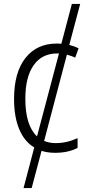

<svg xmlns="http://www.w3.org/2000/svg" viewBox="-20 -762 443 970"><path d="M318 -486 203 -50Q230 -39 262 -39Q317 -39 372 -64V-15Q325 10 259 10Q219 10 190 0L140 188H99L153 -17Q103 -47 77 -109.5Q51 -172 51 -262Q51 -396 108.5 -469Q166 -542 267 -542Q283 -542 290 -541L343 -742H385L330 -535Q355 -529 377 -518L360 -471Q343 -479 318 -486ZM278 -492H269Q192 -492 150 -432.5Q108 -373 108 -263Q108 -128 167 -73Z"/></svg>

Font: Noto Sans UI NarrowLight
Style: Regular
Weight: 300
Width: 4
Designer: Monotype Design Team
Foundry: Monotype Imaging Inc.
Version: Version 1.001